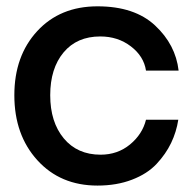

<svg xmlns="http://www.w3.org/2000/svg" viewBox="-20 -575 609 601"><path d="M285.2 5.9Q168.9 5.9 96.9 -73.5Q24.9 -152.8 24.9 -276.9Q24.9 -399.9 96.4 -477.5Q168 -555.2 285.2 -555.2Q401.4 -555.2 465.6 -495.1Q529.8 -435.1 539.1 -354H437Q430.2 -398.9 389.6 -429.9Q349.1 -460.9 293.9 -460.9Q220.7 -460.9 179 -410.9Q137.2 -360.8 137.2 -276.9Q137.2 -192.9 179.7 -141.8Q222.2 -90.8 294.9 -90.8Q348.1 -90.8 387 -122.8Q425.8 -154.8 437 -200.2H538.1Q532.2 -162.1 515.6 -127.4Q499 -92.8 470 -61.8Q440.9 -30.8 393.1 -12.5Q345.2 5.9 285.2 5.9Z"/></svg>

Font: Oakes Grotesk
Style: Medium
Weight: 500
Designer: Samuel Oakes
Foundry: Samuel Oakes
Version: Version 1.0 | wf-rip DC20170320